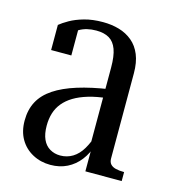

<svg xmlns="http://www.w3.org/2000/svg" viewBox="-86 -597 606 679"><g transform="rotate(15 216.5 -258.0)"><path d="M295 -303 294 -270Q255 -266 225 -257Q195 -248 173.5 -235Q152 -222 138 -205Q124 -188 117.5 -167Q111 -146 111 -121Q111 -91 120 -71Q129 -51 146 -41Q163 -31 184 -31Q209 -31 229.5 -43.5Q250 -56 264.5 -80.5Q279 -105 289 -138L295 -99Q285 -66 266 -41.5Q247 -17 220 -3.5Q193 10 159 10Q123 10 93.5 -6Q64 -22 47.5 -50.5Q31 -79 31 -118Q31 -158 47 -188Q63 -218 96 -240Q129 -262 178.5 -277.5Q228 -293 295 -303ZM285 0V-93L278 -91V-378Q278 -420 269 -444.5Q260 -469 241.5 -480Q223 -491 194 -491Q158 -491 132.5 -476Q107 -461 90 -434Q91 -451 94.5 -461.5Q98 -472 103.5 -478Q109 -484 116.5 -486.5Q124 -489 131 -489V-383H57V-475Q69 -485 90 -497Q111 -509 141 -517.5Q171 -526 209 -526Q241 -526 268.5 -518Q296 -510 317 -492.5Q338 -475 349.5 -447Q361 -419 361 -379V-68Q361 -54 368 -46.5Q375 -39 387.5 -36Q400 -33 416 -33H418V0Z"/></g></svg>

Font: Roboto Serif 120pt ExtraCondensed
Style: Regular
Weight: 400
Width: 2
Designer: Greg Gazdowicz
Foundry: Commercial Type
Version: Version 1.008